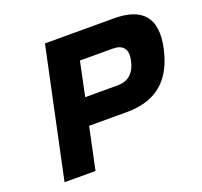

<svg xmlns="http://www.w3.org/2000/svg" viewBox="-118 -804 986 938"><g transform="rotate(-20 375.5 -335.0)"><path d="M563 -670H206L64 0H225L271 -218H467C619 -218 709 -292 743 -450C774 -597 715 -670 563 -670ZM301 -356 338 -533H508C561 -533 584 -505 573 -450C559 -385 524 -356 471 -356Z"/></g></svg>

Font: LT Wave Text Black Italic
Style: Regular
Weight: 900
Designer: Daniel Lyons
Version: Version 2.5 (Glyphs App)